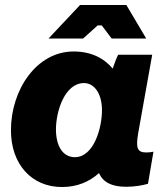

<svg xmlns="http://www.w3.org/2000/svg" viewBox="-20 -740 668 772"><path d="M487 11C519 11 551 6 575 -1L597 -130C588 -128 578 -127 568 -127C532 -127 526 -145 535 -201L592 -520H455C448 -506 440 -484 433 -464C398 -507 345 -533 276 -533C127 -533 24 -379 24 -216C24 -80 107 12 229 12C290 12 339 -9 378 -44C394 -8 428 11 487 11ZM318 -406C355 -406 390 -370 390 -296C390 -225 357 -108 281 -108C233 -108 205 -152 205 -220C205 -292 240 -406 318 -406ZM568 -585 488 -720H302L175 -585H314L373 -638H389L429 -585Z"/></svg>

Font: Fixel Text 20240404 ExtraBold
Style: Italic
Weight: 800
Width: 4
Italic angle: -10°
Designer: AlfaBravo + MacPaw
Foundry: Kyrylo Tkachov, Marchela Mozhyna, Serhii Makarenko, Maria Weinstein, Zakhar Kryvoshyya
Version: Version 1.211;Glyphs 3.2 (3225)